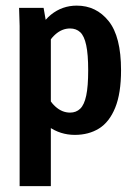

<svg xmlns="http://www.w3.org/2000/svg" viewBox="-20 -465 478 673"><path d="M48.8 -374 46.9 -437.5H132.8L148.4 -347.7H158.2V187.5H48.8ZM77.1 -127.9 133.8 -152.3Q150.4 -113.3 173.8 -91.8Q197.3 -70.3 225.6 -70.3Q247.1 -70.3 261.2 -84Q275.4 -97.7 282.2 -129.9Q289.1 -162.1 289.1 -218.8Q289.1 -274.4 282.2 -306.6Q275.4 -338.9 261.2 -352.1Q247.1 -365.2 225.6 -365.2Q197.3 -365.2 173.8 -344.2Q150.4 -323.2 133.8 -285.2L87.9 -303.7Q119.1 -381.8 158.7 -413.6Q198.2 -445.3 249 -445.3Q317.4 -445.3 360.8 -391.1Q404.3 -336.9 404.3 -218.8Q404.3 -137.7 383.8 -87.4Q363.3 -37.1 327.1 -14.6Q291 7.8 242.2 7.8Q191.4 7.8 149.9 -21.5Q108.4 -50.8 77.1 -127.9Z"/></svg>

Font: Sudo Var
Style: Regular
Weight: 400
Monospace: yes
Designer: Jens Kutilek
Foundry: Jens Kutilek
Version: Version 0.065;FEAKit 1.0